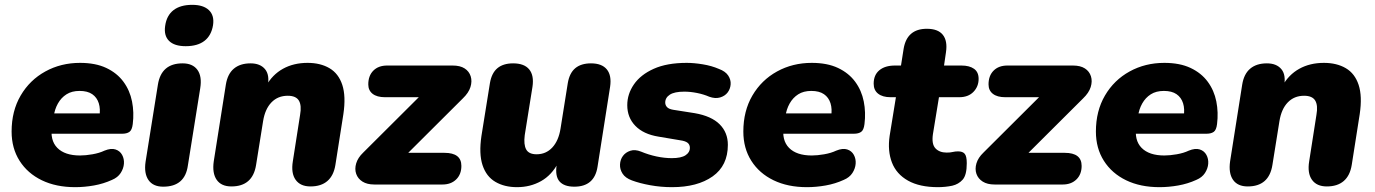

<svg xmlns="http://www.w3.org/2000/svg" viewBox="-20 -763 5685 794"><path d="M291 11Q212 11 153 -17.5Q94 -46 61 -98Q28 -150 28 -219Q28 -304 65.5 -368Q103 -432 167.5 -467.5Q232 -503 311 -503Q375 -503 419.5 -482Q464 -461 490.5 -425Q517 -389 526 -343.5Q535 -298 529 -250Q526 -225 515 -217.5Q504 -210 486 -210H173L185 -294H407L391 -281Q396 -312 388.5 -336Q381 -360 361.5 -373.5Q342 -387 309 -387Q277 -387 255 -373Q233 -359 219.5 -335Q206 -311 202 -281L195 -242Q186 -183 217 -151.5Q248 -120 311 -120Q334 -120 362.5 -125Q391 -130 412 -140Q439 -151 457.5 -145Q476 -139 485 -122.5Q494 -106 492.5 -86Q491 -66 479 -47.5Q467 -29 443 -19Q408 -3 368.5 4Q329 11 291 11Z M655 9Q613 9 594 -18.5Q575 -46 582 -94L633 -413Q640 -457 665.5 -479Q691 -501 735 -501Q777 -501 796.5 -474Q816 -447 808 -398L757 -79Q751 -35 725.5 -13Q700 9 655 9ZM748 -572Q701 -572 679 -594Q657 -616 663 -656Q669 -699 697.5 -721Q726 -743 775 -743Q821 -743 844 -721Q867 -699 861 -659Q854 -616 825.5 -594Q797 -572 748 -572Z M937 8Q895 8 876 -19.5Q857 -47 864 -96L914 -413Q921 -457 947 -479Q973 -501 1016 -501Q1056 -501 1076 -477Q1096 -453 1087 -406L1080 -366V-407Q1106 -454 1150 -478.5Q1194 -503 1252 -503Q1305 -503 1342.5 -481Q1380 -459 1395.5 -412Q1411 -365 1400 -291L1367 -81Q1360 -37 1334 -14.5Q1308 8 1264 8Q1222 8 1202.5 -19.5Q1183 -47 1191 -96L1221 -288Q1228 -327 1216 -347Q1204 -367 1170 -367Q1129 -367 1102.5 -339.5Q1076 -312 1068 -262L1039 -81Q1025 8 937 8Z M1528 0Q1498 0 1479 -12Q1460 -24 1453 -44Q1446 -64 1453 -87.5Q1460 -111 1482 -132L1752 -401L1757 -361H1572Q1539 -361 1521 -375Q1503 -389 1503 -414Q1503 -450 1524 -471Q1545 -492 1581 -492H1852Q1883 -492 1901.5 -480Q1920 -468 1926.5 -447.5Q1933 -427 1925.5 -403Q1918 -379 1894 -356L1622 -85L1617 -131H1818Q1888 -131 1888 -77Q1888 -42 1866.5 -21Q1845 0 1810 0Z M2118 11Q2066 11 2028.5 -11Q1991 -33 1975.5 -80Q1960 -127 1971 -201L2006 -419Q2013 -461 2037 -481Q2061 -501 2102 -501Q2148 -501 2168.5 -476Q2189 -451 2182 -404L2150 -204Q2145 -165 2156 -145Q2167 -125 2199 -125Q2238 -125 2264 -153Q2290 -181 2298 -231L2328 -419Q2335 -461 2359 -481Q2383 -501 2424 -501Q2469 -501 2489.5 -476Q2510 -451 2503 -404L2451 -73Q2438 9 2355 9Q2313 9 2294 -12.5Q2275 -34 2282 -81L2290 -135L2289 -91Q2262 -39 2217.5 -14Q2173 11 2118 11Z M2759 11Q2713 11 2669 3Q2625 -5 2593 -17Q2566 -27 2554.5 -45Q2543 -63 2544 -83Q2545 -103 2556 -118Q2567 -133 2586.5 -139.5Q2606 -146 2631 -136Q2662 -123 2695 -116Q2728 -109 2758 -109Q2797 -109 2815 -121Q2833 -133 2833 -151Q2833 -165 2823.5 -172.5Q2814 -180 2792 -183L2703 -198Q2641 -208 2607.5 -242.5Q2574 -277 2574 -328Q2574 -374 2601.5 -414Q2629 -454 2683.5 -478.5Q2738 -503 2820 -503Q2850 -503 2886.5 -497Q2923 -491 2953 -478Q2980 -468 2991.5 -450.5Q3003 -433 3001.5 -414Q3000 -395 2989 -380.5Q2978 -366 2958 -360Q2938 -354 2913 -363Q2890 -373 2862.5 -378.5Q2835 -384 2810 -384Q2769 -384 2750 -371.5Q2731 -359 2731 -339Q2731 -328 2738.5 -320Q2746 -312 2764 -309L2853 -295Q2922 -283 2956 -249Q2990 -215 2990 -164Q2990 -78 2927 -33.5Q2864 11 2759 11Z M3317 11Q3238 11 3179 -17.5Q3120 -46 3087 -98Q3054 -150 3054 -219Q3054 -304 3091.5 -368Q3129 -432 3193.5 -467.5Q3258 -503 3337 -503Q3401 -503 3445.5 -482Q3490 -461 3516.5 -425Q3543 -389 3552 -343.5Q3561 -298 3555 -250Q3552 -225 3541 -217.5Q3530 -210 3512 -210H3199L3211 -294H3433L3417 -281Q3422 -312 3414.5 -336Q3407 -360 3387.5 -373.5Q3368 -387 3335 -387Q3303 -387 3281 -373Q3259 -359 3245.5 -335Q3232 -311 3228 -281L3221 -242Q3212 -183 3243 -151.5Q3274 -120 3337 -120Q3360 -120 3388.5 -125Q3417 -130 3438 -140Q3465 -151 3483.5 -145Q3502 -139 3511 -122.5Q3520 -106 3518.5 -86Q3517 -66 3505 -47.5Q3493 -29 3469 -19Q3434 -3 3394.5 4Q3355 11 3317 11Z M3859 11Q3783 11 3735 -16Q3687 -43 3668.5 -91Q3650 -139 3659 -201L3685 -361H3663Q3630 -361 3611.5 -375.5Q3593 -390 3593 -417Q3593 -453 3616.5 -472.5Q3640 -492 3681 -492H3706L3717 -562Q3724 -603 3748 -623.5Q3772 -644 3813 -644Q3859 -644 3879 -619Q3899 -594 3892 -547L3884 -492H3956Q3989 -492 4008 -478.5Q4027 -465 4027 -437Q4027 -405 4005.5 -383Q3984 -361 3947 -361H3863L3838 -208Q3832 -167 3848.5 -149.5Q3865 -132 3895 -132Q3910 -132 3920 -134.5Q3930 -137 3942 -137Q3961 -137 3969.5 -127Q3978 -117 3978 -88Q3978 -39 3961 -20Q3944 -1 3918 5Q3904 8 3888.5 9.5Q3873 11 3859 11Z M4093 0Q4063 0 4044 -12Q4025 -24 4018 -44Q4011 -64 4018 -87.5Q4025 -111 4047 -132L4317 -401L4322 -361H4137Q4104 -361 4086 -375Q4068 -389 4068 -414Q4068 -450 4089 -471Q4110 -492 4146 -492H4417Q4448 -492 4466.5 -480Q4485 -468 4491.5 -447.5Q4498 -427 4490.5 -403Q4483 -379 4459 -356L4187 -85L4182 -131H4383Q4453 -131 4453 -77Q4453 -42 4431.5 -21Q4410 0 4375 0Z M4775 11Q4696 11 4637 -17.5Q4578 -46 4545 -98Q4512 -150 4512 -219Q4512 -304 4549.5 -368Q4587 -432 4651.5 -467.5Q4716 -503 4795 -503Q4859 -503 4903.5 -482Q4948 -461 4974.5 -425Q5001 -389 5010 -343.5Q5019 -298 5013 -250Q5010 -225 4999 -217.5Q4988 -210 4970 -210H4657L4669 -294H4891L4875 -281Q4880 -312 4872.5 -336Q4865 -360 4845.5 -373.5Q4826 -387 4793 -387Q4761 -387 4739 -373Q4717 -359 4703.5 -335Q4690 -311 4686 -281L4679 -242Q4670 -183 4701 -151.5Q4732 -120 4795 -120Q4818 -120 4846.5 -125Q4875 -130 4896 -140Q4923 -151 4941.5 -145Q4960 -139 4969 -122.5Q4978 -106 4976.5 -86Q4975 -66 4963 -47.5Q4951 -29 4927 -19Q4892 -3 4852.5 4Q4813 11 4775 11Z M5140 8Q5098 8 5079 -19.5Q5060 -47 5067 -96L5117 -413Q5124 -457 5150 -479Q5176 -501 5219 -501Q5259 -501 5279 -477Q5299 -453 5290 -406L5283 -366V-407Q5309 -454 5353 -478.5Q5397 -503 5455 -503Q5508 -503 5545.5 -481Q5583 -459 5598.5 -412Q5614 -365 5603 -291L5570 -81Q5563 -37 5537 -14.5Q5511 8 5467 8Q5425 8 5405.5 -19.5Q5386 -47 5394 -96L5424 -288Q5431 -327 5419 -347Q5407 -367 5373 -367Q5332 -367 5305.5 -339.5Q5279 -312 5271 -262L5242 -81Q5228 8 5140 8Z"/></svg>

Font: Nunito ExtraLight Black
Style: Italic
Weight: 900
Italic angle: -9°
Version: Version 3.602